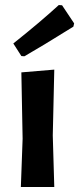

<svg xmlns="http://www.w3.org/2000/svg" viewBox="-20 -744 315 764"><path d="M214 -724 227 -723 275 -651 272 -638Q142 -557 77 -520L65 -521L33 -571Q141 -657 214 -724ZM63 0 70 -192 65 -456 196 -467 190 -205 196 0Z"/></svg>

Font: Alegreya Sans
Style: Bold
Weight: 700
Designer: Juan Pablo del Peral
Foundry: Huerta Tipografica
Version: Version 2.007